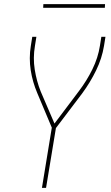

<svg xmlns="http://www.w3.org/2000/svg" viewBox="-20 -914 540 934"><path d="M184 0 232 -293 161 -462Q150 -488 142 -515.5Q134 -543 129.5 -572Q125 -601 125 -631Q125 -661 130 -691L137 -735H157L150 -691Q140 -632 149 -575.5Q158 -519 178 -469L245 -313L364 -471Q402 -521 429.5 -577Q457 -633 466 -691L473 -735H493L486 -691Q476 -630 447.5 -571.5Q419 -513 380 -460L252 -291L204 0ZM190 -876 191 -894H491L490 -876Z"/></svg>

Font: Iosevka Curly Thin
Style: Italic
Weight: 100
Italic angle: -9°
Monospace: yes
Designer: Belleve Invis
Foundry: Belleve Invis
Version: Version 22.1.2; ttfautohint (v1.8.4)